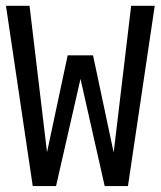

<svg xmlns="http://www.w3.org/2000/svg" viewBox="-20 -624 540 644"><path d="M0 -604.5H79.1L137.7 -113.3L207 -438.5H292L361.3 -112.3L419.9 -604.5H499L409.2 0H331.1L250 -359.4L168 0H89.8Z"/></svg>

Font: BabelStone Coelbren y Beirdd
Style: Regular
Weight: 400
Designer: Andrew West
Foundry: BabelStone
Version: Version 1.00;September 27, 2022